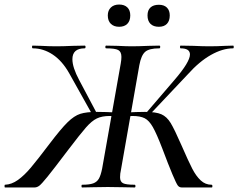

<svg xmlns="http://www.w3.org/2000/svg" viewBox="-51 -826 1050 846"><path d="M311 -12Q343 -12 359.5 -18Q376 -24 384.5 -38.5Q393 -53 399 -83L481 -546Q484 -563 484 -575Q484 -598 470 -605.5Q456 -613 417 -613Q413 -613 413 -619Q413 -625 417 -625L467 -624Q507 -622 529 -622Q558 -622 604 -624L651 -625Q655 -625 655 -619Q655 -613 651 -613Q606 -613 588.5 -597.5Q571 -582 563 -539L482 -78Q478 -61 478 -45Q478 -25 491.5 -18.5Q505 -12 542 -12Q546 -12 546 -6Q546 0 542 0Q510 0 492 -1L424 -2L358 -1Q341 0 311 0Q308 0 308 -6Q308 -12 311 -12ZM-29 -12Q0 -13 28 -33Q56 -53 85 -87.5Q114 -122 167 -192Q217 -258 246.5 -287Q276 -316 303 -324.5Q330 -333 377 -333Q412 -333 472 -330L470 -312Q461 -313 452 -314Q443 -315 433 -315Q398 -315 375.5 -304Q353 -293 328 -264.5Q303 -236 249 -165Q184 -79 158 -47Q132 -15 122 -7.5Q112 0 101 0H-29Q-31 0 -31 -6Q-31 -12 -29 -12ZM94 -613Q90 -613 90 -619Q90 -625 93 -625L130 -624Q166 -622 198 -622Q226 -622 270 -624L322 -625Q326 -625 326 -619Q326 -613 322 -613Q268 -613 268 -565Q268 -529 298 -473L376 -326L358 -317L254 -503Q223 -558 181.5 -585.5Q140 -613 94 -613ZM664 -172Q639 -237 622.5 -266Q606 -295 586.5 -305Q567 -315 532 -315Q521 -315 512 -314Q503 -313 495 -312V-330Q555 -333 588 -333Q636 -333 660 -322.5Q684 -312 701 -284Q718 -256 749 -185Q779 -116 796 -83Q813 -50 833.5 -31Q854 -12 881 -12Q885 -12 885 -6Q885 0 882 0H750Q739 0 732.5 -8.5Q726 -17 708.5 -58.5Q691 -100 664 -172ZM591 -326 718 -474Q786 -553 786 -586Q786 -613 745 -613Q742 -613 742 -619Q742 -625 745 -625L801 -624Q843 -622 871 -622Q905 -622 941 -624L976 -625Q979 -625 979 -619Q979 -613 976 -613Q930 -613 878.5 -584Q827 -555 776 -498L605 -317ZM424 -758Q424 -780 437.5 -793Q451 -806 474 -806Q497 -806 510 -793.5Q523 -781 523 -758Q523 -734 510 -721Q497 -708 474 -708Q451 -708 437.5 -721Q424 -734 424 -758ZM599 -758Q599 -781 612 -793Q625 -805 649 -805Q672 -805 684.5 -792.5Q697 -780 697 -758Q697 -734 684.5 -721Q672 -708 649 -708Q625 -708 612 -721Q599 -734 599 -758Z"/></svg>

Font: Cormorant Garamond SemiBold
Style: Italic
Weight: 600
Italic angle: -10°
Designer: Christian Thalmann (Catharsis Fonts)
Foundry: Catharsis Fonts
Version: Version 4.000